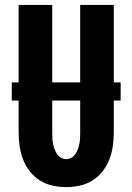

<svg xmlns="http://www.w3.org/2000/svg" viewBox="-20 -755 540 783"><path d="M250 8Q222 8 194.5 2Q167 -4 143 -19Q119 -34 101.5 -56.5Q84 -79 74 -105Q64 -131 60 -159Q56 -187 56 -215V-735H193V-215Q193 -204 193.5 -192.5Q194 -181 196 -170Q198 -159 202 -148Q206 -137 212 -127.5Q218 -118 228.5 -112Q239 -106 250 -106Q261 -106 271.5 -112Q282 -118 288 -127.5Q294 -137 298 -148Q302 -159 304 -170Q306 -181 306.5 -192.5Q307 -204 307 -215V-735H444V-215Q444 -187 440 -159Q436 -131 426 -105Q416 -79 398.5 -56.5Q381 -34 357 -19Q333 -4 305.5 2Q278 8 250 8ZM28 -345V-419H472V-345Z"/></svg>

Font: Iosevka SS04 Heavy
Style: Regular
Weight: 900
Monospace: yes
Designer: Belleve Invis
Foundry: Belleve Invis
Version: Version 19.0.0; ttfautohint (v1.8.4)